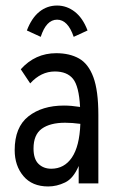

<svg xmlns="http://www.w3.org/2000/svg" viewBox="-20 -662 415 693"><path d="M154 11Q96 11 64.5 -26.5Q33 -64 33 -120Q33 -203 82.5 -242Q132 -281 211 -281Q237 -281 269 -276Q265 -351 243.5 -377.5Q222 -404 178 -404Q128 -404 89 -361L55 -412Q107 -470 183 -470Q231 -470 265 -451Q299 -432 317 -383.5Q335 -335 335 -247V0H264V-63Q245 -18 215 -3.5Q185 11 154 11ZM101 -126Q101 -88 119 -70.5Q137 -53 165 -53Q212 -53 239.5 -93.5Q267 -134 270 -215Q240 -219 215 -219Q161 -219 131 -197.5Q101 -176 101 -126ZM127 -529 77 -552Q94 -597 122 -619.5Q150 -642 186 -642Q221 -642 250 -619.5Q279 -597 296 -552L246 -529Q225 -591 186 -591Q147 -591 127 -529Z"/></svg>

Font: Inconsolata Condensed Medium
Style: Regular
Weight: 500
Width: 3
Monospace: yes
Designer: Raph Levien, Cyreal, Brenton Simpson
Foundry: Raph Levien, Cyreal, Google
Version: Version 3.100; ttfautohint (v1.8.4.7-5d5b)